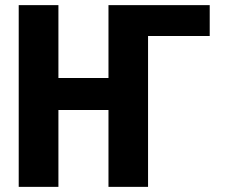

<svg xmlns="http://www.w3.org/2000/svg" viewBox="-20 -731 883 751"><path d="M800.3 -710.9V-590.3H558.1L428.7 -710.9ZM450.7 -425.8V-300.8H160.6V-425.8ZM208.5 -710.9V0H53.2V-710.9ZM559.1 -710.9V0H404.3V-710.9Z"/></svg>

Font: Roboto Condensed ExtraBold
Style: Regular
Weight: 800
Designer: Christian Robertson
Foundry: Google
Version: Version 3.008; 2023